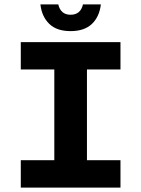

<svg xmlns="http://www.w3.org/2000/svg" viewBox="-20 -850 640 870"><path d="M163.1 -830.1H244.1Q254.9 -783.2 299.8 -783.2Q345.2 -783.2 356 -830.1H437Q430.7 -774.4 396.5 -741.7Q362.3 -709 299.8 -709Q237.3 -709 203.4 -741.7Q169.4 -774.4 163.1 -830.1ZM74.2 0V-124H226.1V-535.2H74.2V-659.2H525.9V-535.2H374V-124H525.9V0Z"/></svg>

Font: Office Code Pro Bold
Style: Regular
Weight: 700
Designer: Nathan Rutzky & Paul D. Hunt
Foundry: Adobe Systems Incorporated
Version: Version 1.004;PS 001.004;hotconv 1.0.70;makeotf.lib2.5.58329